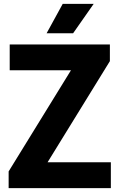

<svg xmlns="http://www.w3.org/2000/svg" viewBox="-20 -969 616 989"><path d="M24.5 0V-86L345.5 -607H30V-740H546V-654L225 -133H551V0ZM220 -797.5 303 -949H462.5L356.5 -797.5Z"/></svg>

Font: Encode Sans SemiCondensed SemiCondensed
Style: Bold
Weight: 700
Width: 4
Designer: Multiple Designers
Foundry: Impallari Type
Version: Version 3.000; ttfautohint (v1.8.3) -l 8 -r 50 -G 200 -x 14 